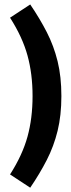

<svg xmlns="http://www.w3.org/2000/svg" viewBox="-20 -787 326 878"><path d="M25.9 -706.1Q82.5 -617.7 105.7 -533.4Q128.9 -449.2 128.9 -347.7Q128.9 -246.1 105.7 -161.9Q82.5 -77.6 25.9 10.7L118.2 71.3Q162.1 6.8 194.1 -55.7Q226.1 -118.2 243.4 -188.7Q260.7 -259.3 260.7 -347.7Q260.7 -436.5 243.4 -506.8Q226.1 -577.1 194.1 -639.6Q162.1 -702.1 118.2 -766.6Z"/></svg>

Font: Estedad-VF-FD Black
Style: Regular
Weight: 900
Designer: Amin Abedi
Version: Version 4.000